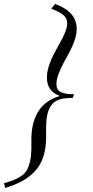

<svg xmlns="http://www.w3.org/2000/svg" viewBox="-28 -750 468 966"><path d="M-2 195.8 -7.8 171.9Q24.4 162.6 43.9 154.5Q63.5 146.5 81.1 134Q98.6 121.6 107.9 104.5Q117.2 87.4 123 62.5Q128.9 37.6 129.9 2V-59.1Q135.7 -225.6 270 -266.1L271 -268.1Q208 -291 208 -359.9Q208 -388.2 218.5 -420.2Q229 -452.1 243.9 -480.2Q258.8 -508.3 273.9 -534.9Q289.1 -561.5 299.6 -587.4Q310.1 -613.3 310.1 -632.8Q310.1 -659.2 289.6 -675.5Q269 -691.9 230 -706.1L249 -730Q357.9 -691.4 357.9 -605Q357.9 -578.6 347.4 -547.6Q336.9 -516.6 321.8 -488.5Q306.6 -460.4 291.7 -432.9Q276.9 -405.3 266.4 -377.2Q255.9 -349.1 255.9 -327.1Q255.9 -298.3 276.9 -287.1Q297.9 -275.9 344.2 -275.9L338.9 -257.8Q324.7 -257.3 315.7 -256.8Q306.6 -256.3 293.7 -254.6Q280.8 -252.9 272.7 -250Q264.6 -247.1 254.2 -241.7Q243.7 -236.3 237.1 -228.8Q230.5 -221.2 223.6 -210.2Q216.8 -199.2 212.9 -184.8Q209 -170.4 206.5 -151.4Q204.1 -132.3 204.1 -108.9V-61Q204.1 -4.9 190.2 37.8Q176.3 80.6 148.4 110.6Q120.6 140.6 84.2 160.6Q47.9 180.7 -2 195.8Z"/></svg>

Font: Flanker Steampunk
Style: Italic
Weight: 400
Italic angle: -12°
Designer: Alexey Kryukov, Leonardo Di Lena
Foundry: Alexey Kryukov, Leonardo Di Lena
Version: 1.210